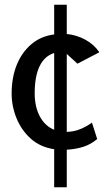

<svg xmlns="http://www.w3.org/2000/svg" viewBox="-20 -627 464 808"><path d="M208 161V1Q149 -8 109.5 -43.5Q70 -79 49.5 -129.5Q29 -180 29 -233Q29 -301 50.5 -354Q72 -407 112 -441Q152 -475 208 -482V-607H261V-484Q302 -480 339 -460Q376 -440 398 -407L306 -359L261 -400V-72Q287 -73 306.5 -79.5Q326 -86 341 -94.5Q356 -103 367 -111L389 -42Q362 -19 330 -9Q298 1 261 3V161ZM208 -81V-404Q167 -391 146.5 -348Q126 -305 126 -235Q126 -177 148 -136.5Q170 -96 208 -81Z"/></svg>

Font: Kreon Light
Style: Regular
Weight: 400
Version: Version 2.002